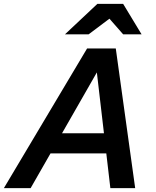

<svg xmlns="http://www.w3.org/2000/svg" viewBox="-51 -970 804 990"><path d="M-31 0 398 -720H519L107 0ZM518 0 434 -720H546L646 0ZM170 -283H565L541 -179H146ZM284 -793 451 -950H584L679 -793H584L470 -923H579L406 -793Z"/></svg>

Font: Instrument Sans SemiBold
Style: Italic
Weight: 600
Italic angle: -13°
Designer: Rodrigo Fuenzalida
Foundry: fragTYPE
Version: Version 1.000;gftools[0.9.28]